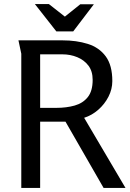

<svg xmlns="http://www.w3.org/2000/svg" viewBox="-20 -927 639 947"><path d="M71 -728H288Q357 -728 413 -710.5Q469 -693 501.5 -649Q534 -605 534 -527Q534 -487 515 -450Q496 -413 464.5 -385.5Q433 -358 395 -346L599 0H491L303 -327H178V0H85V-662ZM178 -659V-395H258Q308 -395 348.5 -406.5Q389 -418 413 -448Q437 -478 437 -533Q437 -576 416 -603.5Q395 -631 361 -645Q327 -659 288 -659ZM300 -845 376 -906H443L341 -772H258L152 -907H221Z"/></svg>

Font: Rosario Light
Style: Regular
Weight: 300
Designer: Hector Gatti
Foundry: Omnibus Type
Version: Version 1.101; ttfautohint (v1.8.1.43-b0c9)